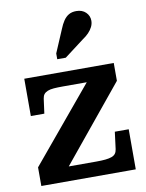

<svg xmlns="http://www.w3.org/2000/svg" viewBox="-91 -889 725 953"><g transform="rotate(-10 272.0 -412.5)"><path d="M176 -55 164 -72H329Q356 -72 375 -74Q394 -76 406.5 -80.5Q419 -85 425.5 -93.5Q432 -102 434 -116L445 -202H515V0H39V-94L363 -483L402 -468H230Q203 -468 184 -466.5Q165 -465 153 -460Q141 -455 134.5 -447Q128 -439 126 -425L116 -351H48V-539H499V-449ZM275 -750Q284 -773 295.5 -790Q307 -807 322.5 -816Q338 -825 360 -825Q390 -825 408 -807.5Q426 -790 426 -765Q426 -749 418.5 -734Q411 -719 398.5 -706Q386 -693 368 -681L269 -606H226V-635Z"/></g></svg>

Font: Roboto Serif 20pt SemiBold
Style: Regular
Weight: 600
Version: Version 1.008